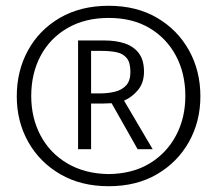

<svg xmlns="http://www.w3.org/2000/svg" viewBox="-20 -820 750 664"><path d="M673 -487Q673 -575 633.5 -646Q594 -717 523 -758.5Q452 -800 356 -800Q259 -800 187.5 -758.5Q116 -717 77 -646Q38 -575 38 -487Q38 -400 77.5 -329.5Q117 -259 188.5 -217.5Q260 -176 356 -176Q452 -176 523 -217.5Q594 -259 633.5 -329.5Q673 -400 673 -487ZM88 -488Q88 -566 120.5 -627Q153 -688 213.5 -723Q274 -758 356 -758Q438 -758 497 -723Q556 -688 588.5 -627Q621 -566 621 -488Q621 -412 588.5 -351Q556 -290 497 -254.5Q438 -219 356 -218Q274 -219 213.5 -254.5Q153 -290 120.5 -351Q88 -412 88 -488ZM331 -644Q360 -644 382.5 -639.5Q405 -635 418 -619.5Q431 -604 431 -571Q431 -541 416.5 -525Q402 -509 378 -503Q354 -497 326 -497H295V-644ZM508 -304 409 -472Q437 -484 457.5 -509Q478 -534 478 -572Q478 -612 460.5 -635.5Q443 -659 412.5 -669.5Q382 -680 342 -680H250V-304H295V-462H337Q344 -462 351 -462.5Q358 -463 366 -463L456 -304Z"/></svg>

Font: Catamaran Thin ExtraLight
Style: Regular
Weight: 250
Version: Version 2.000